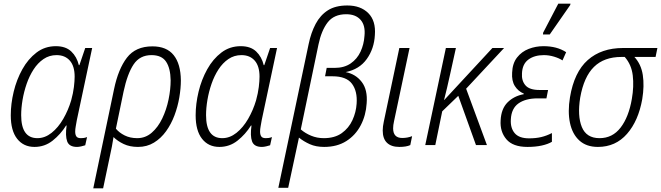

<svg xmlns="http://www.w3.org/2000/svg" viewBox="-20 -795 3622 1052"><path d="M169 10Q109 10 74 -34.5Q39 -79 39 -163Q39 -226 55 -292.5Q71 -359 102.5 -415.5Q134 -472 180 -507Q226 -542 286 -542Q340 -542 370.5 -513Q401 -484 412 -438H415L447 -532H485L401 -137Q398 -119 395 -103Q392 -87 392 -74Q392 -57 398.5 -47.5Q405 -38 423 -38Q430 -38 438.5 -39Q447 -40 457 -44L447 1Q438 4 425 7Q412 10 402 10Q359 10 348 -20.5Q337 -51 345 -107H342Q312 -59 268.5 -24.5Q225 10 169 10ZM185 -38Q226 -38 262.5 -67Q299 -96 326.5 -143.5Q354 -191 370 -245Q381 -285 385 -318.5Q389 -352 389 -375Q389 -433 362.5 -463Q336 -493 290 -493Q250 -493 218.5 -471.5Q187 -450 164 -414.5Q141 -379 126 -335.5Q111 -292 103.5 -247.5Q96 -203 96 -164Q96 -38 185 -38Z M605 -307Q628 -417 675.5 -479Q723 -541 815 -541Q893 -541 931.5 -493Q970 -445 971 -355Q971 -311 962.5 -261Q954 -211 936 -163Q918 -115 890 -76Q862 -37 823.5 -13.5Q785 10 736 10Q691 10 657.5 -6Q624 -22 602 -44Q598 -17 593 8.5Q588 34 582 61L545 237H491ZM732 -38Q777 -38 811.5 -68Q846 -98 869 -146Q892 -194 903.5 -249.5Q915 -305 915 -355Q914 -421 890 -457Q866 -493 810 -493Q746 -493 712 -442Q678 -391 657 -293L615 -90Q633 -68 663 -53Q693 -38 732 -38Z M1182 10Q1122 10 1087 -34.5Q1052 -79 1052 -163Q1052 -226 1068 -292.5Q1084 -359 1115.5 -415.5Q1147 -472 1193 -507Q1239 -542 1299 -542Q1353 -542 1383.5 -513Q1414 -484 1425 -438H1428L1460 -532H1498L1414 -137Q1411 -119 1408 -103Q1405 -87 1405 -74Q1405 -57 1411.5 -47.5Q1418 -38 1436 -38Q1443 -38 1451.5 -39Q1460 -40 1470 -44L1460 1Q1451 4 1438 7Q1425 10 1415 10Q1372 10 1361 -20.5Q1350 -51 1358 -107H1355Q1325 -59 1281.5 -24.5Q1238 10 1182 10ZM1198 -38Q1239 -38 1275.5 -67Q1312 -96 1339.5 -143.5Q1367 -191 1383 -245Q1394 -285 1398 -318.5Q1402 -352 1402 -375Q1402 -433 1375.5 -463Q1349 -493 1303 -493Q1263 -493 1231.5 -471.5Q1200 -450 1177 -414.5Q1154 -379 1139 -335.5Q1124 -292 1116.5 -247.5Q1109 -203 1109 -164Q1109 -38 1198 -38Z M1505 234 1671 -553Q1684 -616 1709.5 -664Q1735 -712 1776.5 -738.5Q1818 -765 1883 -765Q1956 -765 1998 -723Q2040 -681 2034 -603Q2030 -528 1989.5 -471.5Q1949 -415 1874 -400Q1929 -389 1962 -346Q1995 -303 1989 -229Q1985 -163 1956.5 -108.5Q1928 -54 1877.5 -22Q1827 10 1756 10Q1711 10 1677.5 -5Q1644 -20 1618 -41L1559 234ZM1754 -38Q1814 -38 1852.5 -65.5Q1891 -93 1911 -136.5Q1931 -180 1934 -227Q1939 -295 1908.5 -336Q1878 -377 1802 -377H1761L1770 -423H1813Q1866 -423 1901.5 -447.5Q1937 -472 1955.5 -512Q1974 -552 1977 -598Q1983 -655 1956 -686Q1929 -717 1877 -717Q1810 -717 1775.5 -672.5Q1741 -628 1725 -551L1628 -86Q1652 -65 1684.5 -51.5Q1717 -38 1754 -38Z M2168 10Q2124 10 2100.5 -12.5Q2077 -35 2077 -80Q2077 -102 2083 -129L2168 -532H2224L2139 -131Q2134 -109 2134 -92Q2134 -39 2184 -39Q2213 -39 2238 -49L2228 0Q2217 5 2202 7.5Q2187 10 2168 10Z M2310 0 2423 -532H2478L2446 -387Q2438 -350 2429.5 -314Q2421 -278 2413 -247H2414L2678 -532H2742L2534 -309L2648 0H2588L2491 -270L2403 -185L2365 0Z M2870 10Q2790 10 2754.5 -32Q2719 -74 2723 -135Q2726 -199 2761 -234Q2796 -269 2850 -279V-282Q2819 -295 2801 -323.5Q2783 -352 2786 -397Q2788 -448 2813 -480Q2838 -512 2876.5 -527Q2915 -542 2958 -542Q3032 -542 3082 -509L3062 -464Q3044 -476 3016 -484.5Q2988 -493 2960 -493Q2908 -493 2875 -468.5Q2842 -444 2840 -393Q2837 -353 2859 -327.5Q2881 -302 2935 -302H2983L2974 -256H2926Q2860 -256 2821 -228.5Q2782 -201 2779 -141Q2776 -94 2800 -65.5Q2824 -37 2879 -37Q2916 -37 2945.5 -44Q2975 -51 3004 -66V-18Q2982 -5 2948 2.5Q2914 10 2870 10ZM2955 -606 2956 -616 3039 -775H3106L3104 -767L2992 -606Z M3256 10Q3193 10 3154.5 -25Q3116 -60 3103 -121.5Q3090 -183 3103 -262Q3126 -400 3200.5 -466Q3275 -532 3394 -532H3582L3572 -483H3456Q3493 -443 3502 -384Q3511 -325 3499 -252Q3478 -133 3415.5 -61.5Q3353 10 3256 10ZM3265 -38Q3336 -38 3380.5 -96Q3425 -154 3442 -253Q3454 -322 3447 -381.5Q3440 -441 3403 -483H3385Q3290 -483 3234.5 -428.5Q3179 -374 3159 -260Q3143 -160 3168 -99Q3193 -38 3265 -38Z"/></svg>

Font: Noto Sans SemiCondensed Light
Style: Italic
Weight: 300
Width: 4
Italic angle: -12°
Designer: Monotype Design Team
Foundry: Monotype Imaging Inc.
Version: Version 2.013; ttfautohint (v1.8.4.7-5d5b)